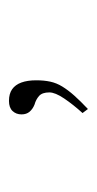

<svg xmlns="http://www.w3.org/2000/svg" viewBox="86 -180 216 428"><g transform="rotate(-90 194.0 34.0)"><path d="M165 122 156 110Q175 89 188.5 69Q202 49 202 36Q202 20 194 13Q186 6 175 3Q165 -1 159 -8Q153 -15 153 -26Q153 -38 160.5 -46Q168 -54 183 -54Q199 -54 209 -47Q219 -40 224 -26.5Q229 -13 229 7Q229 24 226 38Q223 52 215 65Q207 78 195 91.5Q183 105 165 122Z"/></g></svg>

Font: Lexend Peta Thin
Style: Regular
Weight: 250
Version: Version 1.007